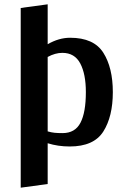

<svg xmlns="http://www.w3.org/2000/svg" viewBox="-20 -667 586 890"><path d="M503 -240Q503 -127 459 -57.5Q415 12 303 12Q249 12 201 -3V186L76 203V-630L201 -647V-462Q253 -492 305 -492Q415 -492 459 -422.5Q503 -353 503 -240ZM378 -240Q378 -324 352 -373Q326 -422 269 -422Q236 -422 201 -403V-58Q218 -53 233 -51.5Q248 -50 270 -50Q328 -50 353 -98Q378 -146 378 -240Z"/></svg>

Font: Arya
Style: Bold
Weight: 700
Designer: Eduardo Rodriguez Tunni, Modular Infotech
Foundry: Eduardo Rodriguez Tunni, Modular Infotech
Version: Version 1.002